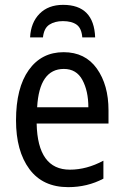

<svg xmlns="http://www.w3.org/2000/svg" viewBox="-20 -761 510 791"><path d="M104 -607H157Q161 -645 183.5 -659.5Q206 -674 239 -674Q275 -674 295.5 -659.5Q316 -645 319 -607H372Q367 -741 240 -741Q179 -741 143 -704.5Q107 -668 104 -607ZM46 -265Q46 -139 101 -64.5Q156 10 261 10Q340 10 406 -25V-99Q337 -62 268 -62Q135 -62 131 -252H427V-307Q427 -411 379 -478.5Q331 -546 242 -546Q151 -546 98.5 -472.5Q46 -399 46 -265ZM344 -319H133Q142 -477 243 -477Q295 -477 319.5 -431.5Q344 -386 344 -319Z"/></svg>

Font: Noto Sans Display SemiCondensed
Style: Regular
Weight: 400
Width: 4
Designer: Monotype Design team
Foundry: Monotype Imaging Inc.
Version: 1.000